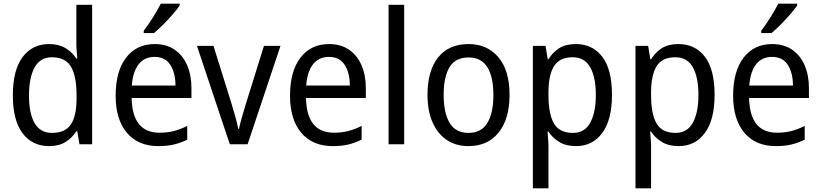

<svg xmlns="http://www.w3.org/2000/svg" viewBox="-20 -786 4473 1046"><path d="M247 10Q156 10 103 -60Q50 -130 50 -267Q50 -404 103 -475Q156 -546 247 -546Q300 -546 336.5 -524Q373 -502 396 -467H401Q400 -484 398 -506.5Q396 -529 396 -545V-760H482V0H413L401 -71H396Q373 -35 337 -12.5Q301 10 247 10ZM263 -62Q335 -62 366 -108Q397 -154 397 -248V-269Q397 -370 367 -422Q337 -474 262 -474Q199 -474 168.5 -418.5Q138 -363 138 -266Q138 -167 169 -114.5Q200 -62 263 -62Z M823 -546Q886 -546 931 -515.5Q976 -485 999.5 -430.5Q1023 -376 1023 -306V-252H697Q701 -63 849 -63Q892 -63 927 -72Q962 -81 1000 -100V-25Q963 -7 926.5 1.5Q890 10 843 10Q732 10 671 -63Q610 -136 610 -264Q610 -398 667 -472Q724 -546 823 -546ZM822 -476Q767 -476 735.5 -436Q704 -396 698 -320H936Q936 -387 908.5 -431.5Q881 -476 822 -476ZM959 -756Q946 -737 921.5 -708.5Q897 -680 869 -652Q841 -624 819 -606H763V-618Q787 -650 813 -691Q839 -732 856 -766H959Z M1232 0 1053 -536H1143L1242 -219Q1252 -187 1262.5 -149Q1273 -111 1278 -84H1282Q1286 -105 1296.5 -142Q1307 -179 1317 -212L1418 -536H1508L1329 0Z M1773 -546Q1836 -546 1881 -515.5Q1926 -485 1949.5 -430.5Q1973 -376 1973 -306V-252H1647Q1651 -63 1799 -63Q1842 -63 1877 -72Q1912 -81 1950 -100V-25Q1913 -7 1876.5 1.5Q1840 10 1793 10Q1682 10 1621 -63Q1560 -136 1560 -264Q1560 -398 1617 -472Q1674 -546 1773 -546ZM1772 -476Q1717 -476 1685.5 -436Q1654 -396 1648 -320H1886Q1886 -387 1858.5 -431.5Q1831 -476 1772 -476Z M2182 0H2097V-760H2182Z M2756 -269Q2756 -139 2697 -64.5Q2638 10 2531 10Q2464 10 2414 -23.5Q2364 -57 2336.5 -119.5Q2309 -182 2309 -269Q2309 -402 2367.5 -474Q2426 -546 2533 -546Q2634 -546 2695 -474.5Q2756 -403 2756 -269ZM2397 -269Q2397 -171 2429.5 -116.5Q2462 -62 2533 -62Q2602 -62 2635 -116Q2668 -170 2668 -269Q2668 -367 2635 -420Q2602 -473 2532 -473Q2461 -473 2429 -420Q2397 -367 2397 -269Z M3117 -546Q3208 -546 3261 -477Q3314 -408 3314 -269Q3314 -133 3261 -61.5Q3208 10 3118 10Q3064 10 3027 -12.5Q2990 -35 2968 -69H2963Q2964 -51 2966 -28Q2968 -5 2968 13V240H2883V-536H2952L2964 -463H2968Q2991 -501 3026.5 -523.5Q3062 -546 3117 -546ZM3100 -474Q3030 -474 2999.5 -427.5Q2969 -381 2968 -286V-268Q2968 -166 2997.5 -114Q3027 -62 3102 -62Q3165 -62 3195.5 -117.5Q3226 -173 3226 -269Q3226 -365 3195.5 -419.5Q3165 -474 3100 -474Z M3676 -546Q3767 -546 3820 -477Q3873 -408 3873 -269Q3873 -133 3820 -61.5Q3767 10 3677 10Q3623 10 3586 -12.5Q3549 -35 3527 -69H3522Q3523 -51 3525 -28Q3527 -5 3527 13V240H3442V-536H3511L3523 -463H3527Q3550 -501 3585.5 -523.5Q3621 -546 3676 -546ZM3659 -474Q3589 -474 3558.5 -427.5Q3528 -381 3527 -286V-268Q3527 -166 3556.5 -114Q3586 -62 3661 -62Q3724 -62 3754.5 -117.5Q3785 -173 3785 -269Q3785 -365 3754.5 -419.5Q3724 -474 3659 -474Z M4187 -546Q4250 -546 4295 -515.5Q4340 -485 4363.5 -430.5Q4387 -376 4387 -306V-252H4061Q4065 -63 4213 -63Q4256 -63 4291 -72Q4326 -81 4364 -100V-25Q4327 -7 4290.5 1.5Q4254 10 4207 10Q4096 10 4035 -63Q3974 -136 3974 -264Q3974 -398 4031 -472Q4088 -546 4187 -546ZM4186 -476Q4131 -476 4099.5 -436Q4068 -396 4062 -320H4300Q4300 -387 4272.5 -431.5Q4245 -476 4186 -476ZM4323 -756Q4310 -737 4285.5 -708.5Q4261 -680 4233 -652Q4205 -624 4183 -606H4127V-618Q4151 -650 4177 -691Q4203 -732 4220 -766H4323Z"/></svg>

Font: Noto Sans Sinhala SemiCondensed
Style: Regular
Weight: 400
Width: 4
Designer: Jelle Bosma - Monotype Design Team
Foundry: Monotype Imaging Inc.
Version: Version 2.006; ttfautohint (v1.8.4.7-5d5b)